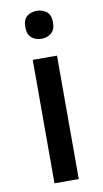

<svg xmlns="http://www.w3.org/2000/svg" viewBox="-86 -785 443 826"><g transform="rotate(-10 136.0 -372.0)"><path d="M137 -744Q161 -744 179 -730Q197 -716 197 -683Q197 -651 179 -636.5Q161 -622 137 -622Q111 -622 93.5 -636.5Q76 -651 76 -683Q76 -716 93.5 -730Q111 -744 137 -744ZM189 -539V0H83V-539Z"/></g></svg>

Font: Noto Sans Kannada Medium
Style: Regular
Weight: 500
Designer: Jelle Bosma - Monotype Design Team
Foundry: Monotype Imaging Inc.
Version: Version 2.005; ttfautohint (v1.8.4.7-5d5b)